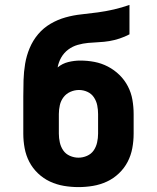

<svg xmlns="http://www.w3.org/2000/svg" viewBox="-20 -755 640 783"><path d="M300 8Q270 8 240.5 3Q211 -2 184 -14.5Q157 -27 135 -48Q113 -69 99.5 -95Q86 -121 80.5 -150.5Q75 -180 75 -210V-290Q75 -308 75 -326Q75 -344 75 -362Q75 -395 76 -428.5Q77 -462 82.5 -495Q88 -528 101 -559Q114 -590 135.5 -615.5Q157 -641 186 -658Q215 -675 247 -684Q279 -693 312.5 -696.5Q346 -700 379 -704.5Q412 -709 444.5 -716.5Q477 -724 508 -735V-615Q489 -605 468 -598Q447 -591 426 -587.5Q405 -584 383 -583Q361 -582 339.5 -580Q318 -578 297 -572Q276 -566 258.5 -553Q241 -540 230 -521Q219 -502 215 -480Q234 -496 258.5 -502Q283 -508 307 -508Q337 -508 365.5 -502.5Q394 -497 420 -483.5Q446 -470 467 -449.5Q488 -429 501.5 -403Q515 -377 520 -348Q525 -319 525 -290V-210Q525 -180 519.5 -150.5Q514 -121 500.5 -95Q487 -69 465 -48Q443 -27 416 -14.5Q389 -2 359.5 3Q330 8 300 8ZM300 -112Q318 -112 335 -119.5Q352 -127 362 -141.5Q372 -156 376 -174Q380 -192 380 -210V-290Q380 -308 376.5 -325.5Q373 -343 363 -358Q353 -373 336.5 -380.5Q320 -388 302 -388Q284 -388 267 -380.5Q250 -373 239 -358.5Q228 -344 224 -326Q220 -308 220 -290V-210Q220 -192 224 -174Q228 -156 238 -141.5Q248 -127 265 -119.5Q282 -112 300 -112Z"/></svg>

Font: Iosevka Curly Slab HvEx
Style: Regular
Weight: 900
Width: 7
Monospace: yes
Designer: Belleve Invis
Foundry: Belleve Invis
Version: Version 11.1.0; ttfautohint (v1.8.3)